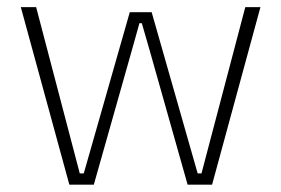

<svg xmlns="http://www.w3.org/2000/svg" viewBox="-20 -506 771 526"><path d="M170 0 37 -486.5H79L198.5 -31H209.5L335.5 -472.5H395.5L521.5 -31H532L652 -486.5H693.5L561 0H494L390 -368L368.5 -442.5H362L341 -367.5L237 0Z"/></svg>

Font: Anek Telugu Medium ExtraLight
Style: Regular
Weight: 250
Version: Version 1.003